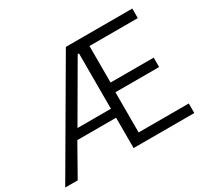

<svg xmlns="http://www.w3.org/2000/svg" viewBox="-151 -944 1232 1156"><g transform="rotate(-30 464.5 -365.5)"><path d="M239.3 -273.4H471.7V-658.2H462.9ZM-3.9 0 422.9 -731.4H884.8V-665H548.8V-411.1H848.6V-345.7H544.9V-66.4H893.6V0H471.7V-210.9H202.1L83 0Z"/></g></svg>

Font: Gothic A1
Style: Regular
Weight: 400
Designer: HanYang I&C Co.,Ltd.
Foundry: HanYang I&C Co.,Ltd.
Version: Version 2.50